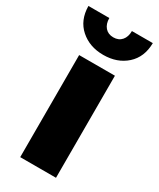

<svg xmlns="http://www.w3.org/2000/svg" viewBox="-209 -821 730 883"><g transform="rotate(30 156.0 -379.5)"><path d="M61 0V-542H251V0ZM156 -598Q83 -598 34.5 -641Q-14 -684 -15 -759H96Q96 -728 112 -709.5Q128 -691 156 -691Q184 -691 200 -709.5Q216 -728 216 -759H327Q326 -684 278 -641Q230 -598 156 -598Z"/></g></svg>

Font: Montserrat Thin ExtraBold
Style: Regular
Weight: 800
Version: Version 9.000